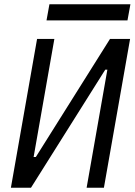

<svg xmlns="http://www.w3.org/2000/svg" viewBox="-20 -875 628 895"><path d="M30.8 0H124.5L470.7 -550.3H480.5L383.8 0H464.4L586.4 -693.4H492.7L147 -143.1H136.7L233.4 -693.4H152.8ZM196.8 -779.8H574.2L587.9 -855H210.4Z"/></svg>

Font: Cascadia Mono SemiLight
Style: Italic
Weight: 350
Italic angle: -10°
Monospace: yes
Designer: Aaron Bell
Foundry: Saja Typeworks
Version: Version 2404.023